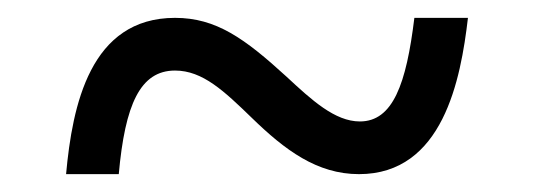

<svg xmlns="http://www.w3.org/2000/svg" viewBox="-20 -464 599 215"><path d="M54 -269H113C120 -347 137 -385 176 -385C207 -385 231 -362 262 -332C299 -296 335 -269 382 -269C476 -269 496 -375 504 -444H444C435 -370 420 -328 383 -328C355 -328 329 -352 301 -378C254 -421 222 -444 176 -444C81 -444 61 -346 54 -269Z"/></svg>

Font: Noto Serif
Style: Regular
Weight: 400
Designer: Monotype Design Team
Foundry: Monotype Imaging Inc.
Version: Version 2.015